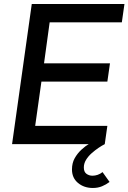

<svg xmlns="http://www.w3.org/2000/svg" viewBox="-20 -717 639 955"><path d="M40 0 138 -697H599L586 -606H227L199 -402H527L514 -311H186L155 -91H514L501 0ZM442 218Q398 218 368 193Q338 168 338 126Q338 94 351.5 70Q365 46 385 27.5Q405 9 424 -2L501 0Q487 7 470 18.5Q453 30 436 45Q419 60 408 78Q397 96 397 116Q397 138 410 147.5Q423 157 440 157Q453 157 466 152.5Q479 148 490 139L525 188Q508 201 487.5 209.5Q467 218 442 218Z"/></svg>

Font: Hanken Grotesk Medium
Style: Italic
Weight: 500
Italic angle: -8°
Designer: Alfredo Marco Pradil
Foundry: Hanken Design Co.
Version: Version 3.013